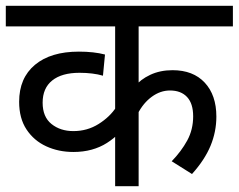

<svg xmlns="http://www.w3.org/2000/svg" viewBox="-20 -642 823 662"><path d="M783 -551H458V-333L444 -343Q464 -368 498 -384Q532 -400 575 -400Q646 -400 686 -357Q726 -314 726 -240Q726 -188 706 -139.5Q686 -91 642 -42L572 -86Q605 -120 625.5 -157.5Q646 -195 646 -241Q646 -285 625 -307.5Q604 -330 566 -330Q533 -330 503.5 -308.5Q474 -287 455 -250L458 -287V0H377V-210L391 -183Q372 -164 348.5 -149Q325 -134 296 -126Q267 -118 233 -118Q182 -118 139.5 -137.5Q97 -157 71.5 -195.5Q46 -234 46 -291Q46 -373 100.5 -418.5Q155 -464 252 -464Q278 -464 300.5 -461.5Q323 -459 342 -454L335 -381Q318 -386 297.5 -388.5Q277 -391 254 -391Q193 -391 160 -364.5Q127 -338 127 -288Q127 -239 157.5 -214.5Q188 -190 233 -190Q281 -190 320 -214.5Q359 -239 381 -273L377 -224V-551H0V-622H783Z"/></svg>

Font: lhindi85
Style: Book
Weight: 400
Designer: Jelle Bosma - Monotype Design Team
Foundry: Monotype Imaging Inc.
Version: Version 2.003